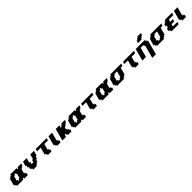

<svg xmlns="http://www.w3.org/2000/svg" viewBox="1269 -5044 9337 9337"><g transform="rotate(-45 5937.5 -375.0)"><path d="M625 0H875Q880.9 -21 892.1 -62.5Q903.3 -104 908.7 -125H846.2L862.8 -187.5H800.3Q811.5 -229 833.7 -312.5Q856 -396 867.2 -437.5H929.7L946.3 -500H1008.8Q1014.2 -520.5 1025.4 -562.3Q1036.6 -604 1042.5 -625H792.5L775.9 -562.5H713.4L730 -625H292.5L275.9 -562.5H213.4L196.3 -500H133.8Q117.2 -437.5 83.7 -312.5Q50.3 -187.5 33.7 -125H96.2L79.1 -62.5H141.6L125 0H562.5L579.1 -62.5H641.6ZM408.7 -125H346.2L362.8 -187.5H300.3Q311.5 -229 333.7 -312.3Q356 -395.5 367.2 -437.5H429.7L446.3 -500H508.8L492.2 -437.5H554.7Q543.5 -396 521.2 -312.5Q499 -229 487.8 -187.5H425.3Z M1250 0H1500L1516.6 -62.5H1579.1L1596.2 -125H1658.7Q1664.1 -145.5 1675 -187.3Q1686 -229 1691.9 -250H1754.4Q1759.8 -270.5 1771 -312.3Q1782.2 -354 1788.1 -375H1850.6Q1861.8 -416.5 1884 -500Q1906.2 -583.5 1917.5 -625H1667.5Q1656.2 -583.5 1634 -500Q1611.8 -416.5 1600.6 -375H1538.1Q1532.2 -354 1521 -312.3Q1509.8 -270.5 1504.4 -250H1379.4Q1384.8 -270.5 1396 -312.3Q1407.2 -354 1413.1 -375H1350.6Q1361.8 -416.5 1384 -500Q1406.2 -583.5 1417.5 -625H1167.5Q1156.2 -583.5 1134 -500Q1111.8 -416.5 1100.6 -375H1163.1Q1157.7 -354 1146.5 -312.3Q1135.3 -270.5 1129.4 -250H1191.9Q1186.5 -229 1175.5 -187.3Q1164.6 -145.5 1158.7 -125H1221.2L1204.1 -62.5H1266.6Z M2250 0H2500Q2505.9 -21 2517.1 -62.5Q2528.3 -104 2533.7 -125H2471.2L2487.8 -187.5H2425.3L2508.8 -500H2758.8Q2764.2 -520.5 2775.4 -562.3Q2786.6 -604 2792.5 -625H2042.5Q2036.6 -604 2025.4 -562.3Q2014.2 -520.5 2008.8 -500H2258.8Q2241.7 -437.5 2208.5 -312.5Q2175.3 -187.5 2158.7 -125H2221.2L2204.1 -62.5H2266.6Z M2875 0H3125Q3130.4 -21 3141.6 -62.5Q3152.8 -104 3158.7 -125H3096.2L3112.8 -187.5H3050.3L3167.5 -625H2917.5Q2895.5 -542 2850.8 -375Q2806.2 -208 2783.7 -125H2846.2L2829.1 -62.5H2891.6Z M3625 0H3875Q3880.9 -21 3892.1 -62.5Q3903.3 -104 3908.7 -125H3846.2L3862.8 -187.5H3800.3L3816.9 -250H3754.4Q3759.8 -270.5 3771 -312.3Q3782.2 -354 3788.1 -375H3850.6L3867.2 -437.5H3929.7L3946.3 -500H4008.8Q4014.2 -520.5 4025.4 -562.3Q4036.6 -604 4042.5 -625H3792.5L3775.9 -562.5H3713.4L3696.3 -500H3633.8Q3639.6 -520.5 3650.9 -562.3Q3662.1 -604 3667.5 -625H3417.5Q3389.6 -520.5 3333.7 -312.3Q3277.8 -104 3250 0H3500Q3505.9 -21 3517.1 -62.5Q3528.3 -104 3533.7 -125H3596.2L3579.1 -62.5H3641.6Z M4625 0H4875Q4880.9 -21 4892.1 -62.5Q4903.3 -104 4908.7 -125H4846.2L4862.8 -187.5H4800.3Q4811.5 -229 4833.7 -312.5Q4856 -396 4867.2 -437.5H4929.7L4946.3 -500H5008.8Q5014.2 -520.5 5025.4 -562.3Q5036.6 -604 5042.5 -625H4792.5L4775.9 -562.5H4713.4L4730 -625H4292.5L4275.9 -562.5H4213.4L4196.3 -500H4133.8Q4117.2 -437.5 4083.7 -312.5Q4050.3 -187.5 4033.7 -125H4096.2L4079.1 -62.5H4141.6L4125 0H4562.5L4579.1 -62.5H4641.6ZM4408.7 -125H4346.2L4362.8 -187.5H4300.3Q4311.5 -229 4333.7 -312.3Q4356 -395.5 4367.2 -437.5H4429.7L4446.3 -500H4508.8L4492.2 -437.5H4554.7Q4543.5 -396 4521.2 -312.5Q4499 -229 4487.8 -187.5H4425.3Z M5375 0H5625Q5630.9 -21 5642.1 -62.5Q5653.3 -104 5658.7 -125H5596.2L5612.8 -187.5H5550.3L5633.8 -500H5883.8Q5889.2 -520.5 5900.4 -562.3Q5911.6 -604 5917.5 -625H5167.5Q5161.6 -604 5150.4 -562.3Q5139.2 -520.5 5133.8 -500H5383.8Q5366.7 -437.5 5333.5 -312.5Q5300.3 -187.5 5283.7 -125H5346.2L5329.1 -62.5H5391.6Z M6500 0H6750Q6755.9 -21 6767.1 -62.5Q6778.3 -104 6783.7 -125H6721.2L6737.8 -187.5H6675.3Q6686.5 -229 6708.7 -312.5Q6731 -396 6742.2 -437.5H6804.7L6821.3 -500H6883.8Q6889.2 -520.5 6900.4 -562.3Q6911.6 -604 6917.5 -625H6667.5L6650.9 -562.5H6588.4L6605 -625H6167.5L6150.9 -562.5H6088.4L6071.3 -500H6008.8Q5992.2 -437.5 5958.7 -312.5Q5925.3 -187.5 5908.7 -125H5971.2L5954.1 -62.5H6016.6L6000 0H6437.5L6454.1 -62.5H6516.6ZM6283.7 -125H6221.2L6237.8 -187.5H6175.3Q6186.5 -229 6208.7 -312.3Q6231 -395.5 6242.2 -437.5H6304.7L6321.3 -500H6383.8L6367.2 -437.5H6429.7Q6418.5 -396 6396.2 -312.5Q6374 -229 6362.8 -187.5H6300.3Z M7000 0H7500L7516.6 -62.5H7579.1L7596.2 -125H7658.7Q7675.8 -187.5 7708.7 -312.5Q7741.7 -437.5 7758.8 -500H7883.8Q7889.2 -520.5 7900.4 -562.3Q7911.6 -604 7917.5 -625H7167.5L7150.9 -562.5H7088.4L7071.3 -500H7008.8Q6992.2 -437.5 6958.7 -312.5Q6925.3 -187.5 6908.7 -125H6971.2L6954.1 -62.5H7016.6ZM7346.2 -125H7221.2L7237.8 -187.5H7175.3Q7186.5 -229 7208.7 -312.3Q7231 -395.5 7242.2 -437.5H7304.7L7321.3 -500H7508.8L7425.3 -187.5H7362.8Z M8250 0H8500Q8505.9 -21 8517.1 -62.5Q8528.3 -104 8533.7 -125H8471.2L8487.8 -187.5H8425.3L8508.8 -500H8758.8Q8764.2 -520.5 8775.4 -562.3Q8786.6 -604 8792.5 -625H8042.5Q8036.6 -604 8025.4 -562.3Q8014.2 -520.5 8008.8 -500H8258.8Q8241.7 -437.5 8208.5 -312.5Q8175.3 -187.5 8158.7 -125H8221.2L8204.1 -62.5H8266.6Z M9183.1 250H9433.1L9633.8 -500H9571.3L9588.4 -562.5H9525.9L9542.5 -625H8917.5Q8889.6 -520.5 8833.7 -312.3Q8777.8 -104 8750 0H9000Q9022 -83 9066.7 -250Q9111.3 -417 9133.8 -500H9321.3L9304.7 -437.5H9367.2ZM9201.2 -750H9451.2L9467.8 -812.5H9530.3L9546.9 -875H9609.4Q9615.2 -896 9626.5 -937.5Q9637.7 -979 9643.1 -1000H9393.1L9376 -937.5H9313.5L9296.9 -875H9234.4Q9228.5 -854 9217.5 -812.5Q9206.5 -771 9201.2 -750Z M9750 0H10250L10266.6 -62.5H10329.1L10346.2 -125H10408.7Q10425.8 -187.5 10458.7 -312.5Q10491.7 -437.5 10508.8 -500H10633.8Q10639.2 -520.5 10650.4 -562.3Q10661.6 -604 10667.5 -625H9917.5L9900.9 -562.5H9838.4L9821.3 -500H9758.8Q9742.2 -437.5 9708.7 -312.5Q9675.3 -187.5 9658.7 -125H9721.2L9704.1 -62.5H9766.6ZM10096.2 -125H9971.2L9987.8 -187.5H9925.3Q9936.5 -229 9958.7 -312.3Q9981 -395.5 9992.2 -437.5H10054.7L10071.3 -500H10258.8L10175.3 -187.5H10112.8Z M10750 0H11250Q11255.9 -21 11267.1 -62.5Q11278.3 -104 11283.7 -125H10971.2Q10977.1 -145.5 10988 -187.3Q10999 -229 11004.4 -250H11191.9Q11197.8 -270.5 11209 -312.3Q11220.2 -354 11225.6 -375H11038.1Q11043.5 -395.5 11054.7 -437.3Q11065.9 -479 11071.3 -500H11383.8Q11389.2 -520.5 11400.4 -562.3Q11411.6 -604 11417.5 -625H10917.5L10900.9 -562.5H10838.4L10821.3 -500H10758.8Q10753.4 -479 10742.2 -437.5Q10731 -396 10725.6 -375H10788.1Q10782.7 -354 10771.5 -312.3Q10760.3 -270.5 10754.4 -250H10691.9Q10686.5 -229 10675.3 -187.3Q10664.1 -145.5 10658.7 -125H10721.2L10704.1 -62.5H10766.6Z M11500 0H11750Q11755.4 -21 11766.6 -62.5Q11777.8 -104 11783.7 -125H11721.2L11737.8 -187.5H11675.3L11792.5 -625H11542.5Q11520.5 -542 11475.8 -375Q11431.2 -208 11408.7 -125H11471.2L11454.1 -62.5H11516.6Z"/></g></svg>

Font: Faithful 32x
Style: BoldOblique
Weight: 400
Foundry: Faithful Resource Pack
Version: Version 1.0; January 27, 2023